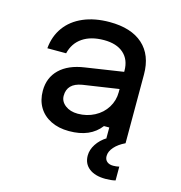

<svg xmlns="http://www.w3.org/2000/svg" viewBox="-119 -723 989 1047"><g transform="rotate(15 375.0 -200.0)"><path d="M530 -279 316 -247Q274 -240 253.5 -219Q233 -198 233 -163Q233 -131 261 -109.5Q289 -88 332 -88Q383 -88 426 -110.5Q469 -133 493.5 -172.5Q518 -212 518 -259V-380Q518 -443 478.5 -478Q439 -513 368 -513Q294 -513 247 -481Q200 -449 186 -390H80Q86 -459 123 -510Q160 -561 224 -588.5Q288 -616 372 -616Q494 -616 560 -557Q626 -498 626 -388V0H518V-60H488Q459 -22 415 -3Q371 16 310 16Q251 16 207 -6Q163 -28 139.5 -67.5Q116 -107 116 -160Q116 -234 165 -281.5Q214 -329 305 -342L530 -376ZM444 118Q444 85 464.5 53.5Q485 22 520 0L570 -2L626 0Q588 18 566 43Q544 68 544 94Q544 114 557 125Q570 136 592 136Q610 136 626 132V210Q602 216 570 216Q511 216 477.5 190Q444 164 444 118Z"/></g></svg>

Font: Martian Mono VF sWd Rg
Style: Regular
Weight: 400
Width: 6
Monospace: yes
Designer: Roman Shamin
Foundry: Evil Martians
Version: Version 1.100